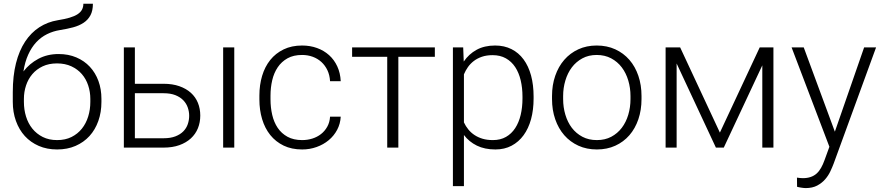

<svg xmlns="http://www.w3.org/2000/svg" viewBox="-20 -778 4652 1012"><path d="M289.1 -493.2Q340.8 -493.2 382.6 -475.3Q424.3 -457.5 453.6 -426Q482.9 -394.5 498.8 -351.3Q514.6 -308.1 514.6 -256.8V-240.7Q514.6 -186.5 498.3 -140.4Q481.9 -94.2 451.7 -61Q421.4 -27.8 378.2 -9Q335 9.8 281.2 9.8Q227.5 9.8 184.3 -9Q141.1 -27.8 110.8 -61Q80.6 -94.2 64 -140.4Q47.4 -186.5 47.4 -240.7V-256.8V-260.7V-292.5Q47.4 -377.9 64.2 -444.6Q81.1 -511.2 112.3 -558.6Q143.6 -606 187.3 -634.3Q231 -662.6 284.7 -671.4Q321.3 -677.2 346.9 -684.8Q372.6 -692.4 388.7 -702.9Q404.8 -713.4 412.1 -727.1Q419.4 -740.7 419.4 -758.3H469.7Q469.7 -721.7 456.8 -697.5Q443.8 -673.3 420.7 -658Q397.5 -642.6 365.7 -634Q334 -625.5 296.4 -619.6Q259.8 -613.8 227.8 -597.9Q195.8 -582 170.9 -555.2Q146 -528.3 128.7 -490Q111.3 -451.7 103.5 -401.4Q134.8 -442.4 181.9 -467.8Q229 -493.2 289.1 -493.2ZM280.3 -443.8Q237.8 -443.8 205.1 -428.5Q172.4 -413.1 150.4 -387.2Q128.4 -361.3 117.2 -327.4Q106 -293.5 106 -256.8V-240.7Q106 -200.2 117.2 -163.8Q128.4 -127.4 150.6 -99.9Q172.9 -72.3 205.6 -55.9Q238.3 -39.6 281.2 -39.6Q324.2 -39.6 356.9 -55.9Q389.6 -72.3 411.6 -99.9Q433.6 -127.4 444.8 -163.8Q456.1 -200.2 456.1 -240.7V-256.8Q456.1 -293.9 444.8 -327.9Q433.6 -361.8 411.4 -387.5Q389.2 -413.1 356.2 -428.5Q323.2 -443.8 280.3 -443.8Z M690.9 -336.4H842.3Q889.2 -336.4 925.3 -323.7Q961.4 -311 986.1 -288.8Q1010.7 -266.6 1023.2 -235.8Q1035.6 -205.1 1035.6 -168.9Q1035.6 -132.8 1023.2 -102.1Q1010.7 -71.3 986.1 -48.6Q961.4 -25.9 925.3 -12.9Q889.2 0 842.3 0H632.8V-528.3H690.9ZM690.9 -286.6V-49.3H842.3Q878.9 -49.3 904.5 -59.3Q930.2 -69.3 946.3 -85.7Q962.4 -102.1 969.7 -123.5Q977.1 -145 977.1 -168Q977.1 -189.9 969.7 -211.2Q962.4 -232.4 946.3 -249.3Q930.2 -266.1 904.5 -276.4Q878.9 -286.6 842.3 -286.6ZM1214.8 0H1156.2V-528.3H1214.8Z M1572.8 -39.6Q1600.6 -39.6 1626.2 -47.6Q1651.9 -55.7 1671.9 -71.3Q1691.9 -86.9 1704.8 -109.9Q1717.8 -132.8 1719.7 -163.1H1775.9Q1773.9 -125.5 1757.1 -93.8Q1740.2 -62 1712.6 -39.1Q1685.1 -16.1 1648.9 -3.2Q1612.8 9.8 1572.8 9.8Q1517.1 9.8 1475.1 -10.5Q1433.1 -30.8 1404.5 -66.4Q1376 -102.1 1361.6 -150.1Q1347.2 -198.2 1347.2 -253.9V-274.4Q1347.2 -330.1 1361.6 -378.2Q1376 -426.3 1404.3 -461.7Q1432.6 -497.1 1474.9 -517.6Q1517.1 -538.1 1572.3 -538.1Q1614.7 -538.1 1651.1 -524.9Q1687.5 -511.7 1714.6 -487.3Q1741.7 -462.9 1757.8 -428Q1773.9 -393.1 1775.9 -350.1H1719.7Q1717.8 -382.3 1705.8 -407.7Q1693.8 -433.1 1674.1 -451.2Q1654.3 -469.2 1628.2 -478.8Q1602.1 -488.3 1572.3 -488.3Q1526.9 -488.3 1495.4 -470.7Q1463.9 -453.1 1443.8 -423.3Q1423.8 -393.6 1414.8 -355Q1405.8 -316.4 1405.8 -274.4V-253.9Q1405.8 -211.4 1414.8 -172.6Q1423.8 -133.8 1443.6 -104.2Q1463.4 -74.7 1495.4 -57.1Q1527.3 -39.6 1572.8 -39.6Z M2272 -478.5H2079.6V0H2021V-478.5H1835.9V-528.3H2272Z M2792.5 -258.8Q2792.5 -199.2 2779.1 -149.9Q2765.6 -100.6 2739.7 -65.2Q2713.9 -29.8 2676.5 -10Q2639.2 9.8 2591.3 9.8Q2534.7 9.8 2493.4 -10.5Q2452.1 -30.8 2425.3 -66.4V203.1H2367.2V-528.3H2421.4L2424.3 -453.6Q2451.2 -493.2 2492.2 -515.6Q2533.2 -538.1 2589.8 -538.1Q2638.2 -538.1 2676 -519Q2713.9 -500 2739.7 -464.8Q2765.6 -429.7 2779.1 -380.1Q2792.5 -330.6 2792.5 -269ZM2733.9 -269Q2733.9 -314.9 2724.4 -355Q2714.8 -395 2695.6 -424.3Q2676.3 -453.6 2646.5 -470.5Q2616.7 -487.3 2576.7 -487.3Q2544.9 -487.3 2520.5 -479Q2496.1 -470.7 2477.8 -456.8Q2459.5 -442.9 2446.5 -424.6Q2433.6 -406.2 2425.3 -386.2V-132.8Q2434.6 -112.8 2448.5 -95.7Q2462.4 -78.6 2481.2 -66.2Q2500 -53.7 2523.9 -46.6Q2547.9 -39.6 2577.6 -39.6Q2617.7 -39.6 2647 -56.4Q2676.3 -73.2 2695.6 -102.8Q2714.8 -132.3 2724.4 -172.4Q2733.9 -212.4 2733.9 -258.8Z M2889.6 -272Q2889.6 -329.6 2906.5 -378.4Q2923.3 -427.2 2954.1 -462.6Q2984.9 -498 3028.3 -518.1Q3071.8 -538.1 3125 -538.1Q3179.2 -538.1 3222.9 -518.1Q3266.6 -498 3297.4 -462.6Q3328.1 -427.2 3344.7 -378.4Q3361.3 -329.6 3361.3 -272V-255.9Q3361.3 -198.2 3344.7 -149.4Q3328.1 -100.6 3297.4 -65.2Q3266.6 -29.8 3223.1 -10Q3179.7 9.8 3126 9.8Q3072.3 9.8 3028.8 -10Q2985.4 -29.8 2954.3 -65.2Q2923.3 -100.6 2906.5 -149.4Q2889.6 -198.2 2889.6 -255.9ZM2948.2 -255.9Q2948.2 -212.4 2960 -173.1Q2971.7 -133.8 2994.1 -104.2Q3016.6 -74.7 3049.8 -57.1Q3083 -39.6 3126 -39.6Q3168.9 -39.6 3201.9 -57.1Q3234.9 -74.7 3257.3 -104.2Q3279.8 -133.8 3291.5 -173.1Q3303.2 -212.4 3303.2 -255.9V-272Q3303.2 -314.5 3291.5 -353.8Q3279.8 -393.1 3257.3 -422.9Q3234.9 -452.6 3201.4 -470.5Q3168 -488.3 3125 -488.3Q3082.5 -488.3 3049.6 -470.5Q3016.6 -452.6 2994.1 -422.9Q2971.7 -393.1 2960 -353.8Q2948.2 -314.5 2948.2 -272Z M3774.4 -79.1 3984.4 -528.3H4056.6V0H3998V-433.6L3794.9 0H3753.4L3546.4 -443.4V0H3488.3V-528.3H3564.9Z M4380.4 -84 4534.7 -528.3H4597.7L4374 84.5Q4367.2 102.5 4356.7 125Q4346.2 147.5 4329.3 167Q4312.5 186.5 4287.4 200Q4262.2 213.4 4226.1 213.4Q4221.2 213.4 4214.8 212.6Q4208.5 211.9 4202.1 210.9Q4195.8 210 4190.2 208.7Q4184.6 207.5 4181.2 206.5L4180.7 158.2Q4186.5 159.2 4196.5 160.2Q4206.5 161.1 4210.9 161.1Q4234.4 161.1 4252.4 155Q4270.5 148.9 4283.9 137Q4297.4 125 4307.6 106.9Q4317.9 88.9 4326.2 65.4L4351.6 -4.4L4152.3 -528.3H4216.3Z"/></svg>

Font: Melbourne
Style: Light
Weight: 300
Designer: Google
Version: Version 2.000980; 2014